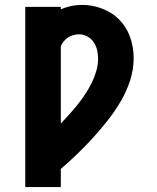

<svg xmlns="http://www.w3.org/2000/svg" viewBox="-20 -558 640 783"><path d="M83 205V-530H228V-520Q249 -529 270.5 -533.5Q292 -538 314 -538Q343 -538 370.5 -531Q398 -524 423 -510.5Q448 -497 468 -476Q488 -455 500.5 -430Q513 -405 519 -377Q525 -349 525 -320Q525 -274 510.5 -229.5Q496 -185 472.5 -145Q449 -105 420.5 -68.5Q392 -32 361 2Q330 36 296.5 68.5Q263 101 228 131V205ZM228 -54Q246 -73 263.5 -92.5Q281 -112 297 -132Q313 -152 327.5 -174Q342 -196 353.5 -219Q365 -242 372.5 -267.5Q380 -293 380 -319Q380 -336 376 -353.5Q372 -371 362 -386Q352 -401 336 -409.5Q320 -418 303 -418Q291 -418 279.5 -415Q268 -412 258 -405.5Q248 -399 240.5 -390Q233 -381 228 -370Z"/></svg>

Font: Iosevka Curly Slab HvEx
Style: Regular
Weight: 900
Width: 7
Monospace: yes
Designer: Belleve Invis
Foundry: Belleve Invis
Version: Version 11.1.0; ttfautohint (v1.8.3)